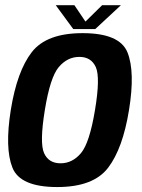

<svg xmlns="http://www.w3.org/2000/svg" viewBox="-20 -732 560 756"><path d="M205.5 4.5Q59 4.5 28.8 -72.2Q-1.5 -149 22.5 -299Q47 -451.5 105 -526.5Q163 -601.5 305 -601.5Q451.5 -601.5 482 -525.5Q512.5 -449.5 488 -299Q463.5 -147 405.5 -71.2Q347.5 4.5 205.5 4.5ZM218.5 -89Q265 -89 298.8 -129Q332.5 -169 354 -298.5Q375.5 -427.5 357.2 -467.8Q339 -508 292.5 -508Q245.5 -508 211.5 -468Q177.5 -428 156.5 -298.5Q135.5 -169.5 153.5 -129.2Q171.5 -89 218.5 -89ZM268.5 -617.5 199.5 -711.5H273L316.5 -647L382 -711.5H456L355 -617.5Z"/></svg>

Font: Anybody SemiBold
Style: Italic
Weight: 600
Italic angle: -10°
Designer: Tyler Finck
Foundry: Etcetera Type Company
Version: Version 1.010; ttfautohint (v1.8.3) -l 8 -r 50 -G 200 -x 14 